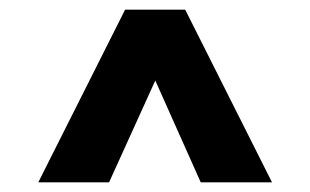

<svg xmlns="http://www.w3.org/2000/svg" viewBox="-20 -720 640 396"><path d="M362 -700 541 -344H394L273 -615H328L205 -344H59L238 -700Z"/></svg>

Font: SUSE ExtraBold
Style: Regular
Weight: 800
Designer: Rene Bieder
Foundry: SUSE
Version: Version 1.000